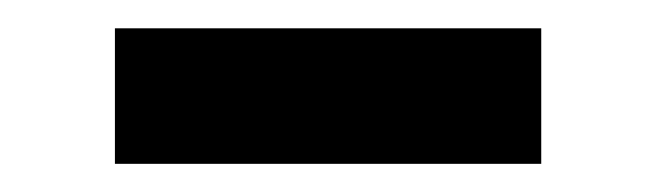

<svg xmlns="http://www.w3.org/2000/svg" viewBox="-20 -738 468 137"><path d="M62 -621.1V-717.8H366.2V-621.1Z"/></svg>

Font: Raleway-v4020 ExtraBold
Style: Regular
Weight: 800
Designer: Matt McInerney, Pablo Impallari, Rodrigo Fuenzalida
Foundry: Matt McInerney, Pablo Impallari, Rodrigo Fuenzalida
Version: Version 4.020;PS 004.020;hotconv 1.0.88;makeotf.lib2.5.64775